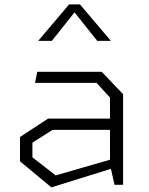

<svg xmlns="http://www.w3.org/2000/svg" viewBox="-20 -818 660 850"><path d="M467 -88V-386L407.5 -451H135L145 -500H430.5L525 -401V0H487ZM68.5 -104V-211.5L193 -293H491.5V-243H212.5L123.5 -186.5V-121.5L226.5 -41.5L491.5 -118V-77L207.5 11.5ZM286 -798.5H334L471 -637H410.5L296 -781H324L209.5 -637H149Z"/></svg>

Font: Monaspace Krypton Var ExLight
Style: Regular
Weight: 200
Designer: Riley Cran and the Lettermatic Team
Version: Version 1.200 (Monaspace Krypton Var)